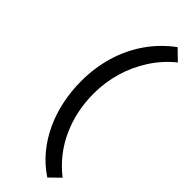

<svg xmlns="http://www.w3.org/2000/svg" viewBox="-286 -741 902 902"><g transform="rotate(45 165.0 -290.0)"><path d="M325.4 92.5 273.9 142.6Q221.8 108 183 61Q144.2 14.1 118.1 -42.4Q92.1 -98.9 79.1 -161.7Q66.1 -224.5 66.1 -290.3Q66.1 -378.3 89.3 -457.7Q112.5 -537.1 158.7 -604.8Q204.9 -672.6 273.9 -723.4L325.4 -673.2Q268.6 -627.3 229.1 -566Q189.6 -504.6 169.2 -434.5Q148.9 -364.4 148.9 -290.3Q148.9 -174.5 193.5 -75.6Q238 23.3 325.4 92.5Z"/></g></svg>

Font: Ancizar Sans Thin
Style: Regular
Weight: 100
Designer: Cesar Puertas, Viviana Monsalve, Julian Moncada, Julian Prieto, Jose Castro, Mariel Hernandez, Felipe Aragon, Sara Alarc
Version: Version 8.100